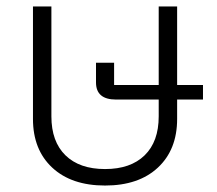

<svg xmlns="http://www.w3.org/2000/svg" viewBox="-20 -562 671 594"><path d="M305 12Q201 12 141.5 -43.5Q82 -99 82 -194V-542H139V-202Q139 -124 182.5 -81.5Q226 -39 305 -39Q384 -39 427.5 -81.5Q471 -124 471 -202V-254H339Q277 -254 277 -307V-368H333V-299H471V-542H528V-299H608V-254H528V-194Q528 -99 468.5 -43.5Q409 12 305 12Z"/></svg>

Font: IBM Plex Thai Light
Style: Regular
Weight: 300
Designer: Mike Abbink, Paul van der Laan, Pieter van Rosmalen, Ben Mitchell, Mark Frömberg
Foundry: Bold Monday
Version: Version 1.0